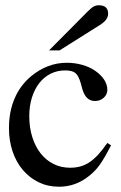

<svg xmlns="http://www.w3.org/2000/svg" viewBox="-20 -698 460 728"><path d="M313 -655Q327 -669 335.5 -673.5Q344 -678 355 -678Q390 -678 390 -646Q390 -623 360 -604L206 -507H166ZM401 -147Q377 -100 359.5 -75Q342 -50 319 -32Q268 10 204 10Q162 10 127.5 -6.5Q93 -23 67.5 -52.5Q42 -82 28 -123Q14 -164 14 -212Q14 -275 35.5 -325Q57 -375 98 -409Q160 -460 233 -460Q264 -460 292 -452Q320 -444 341 -429.5Q362 -415 374.5 -396.5Q387 -378 387 -357Q387 -340 373.5 -327.5Q360 -315 340 -315Q305 -315 292 -361L286 -383Q278 -411 266 -421Q254 -431 227 -431Q197 -431 172 -418.5Q147 -406 129 -383Q111 -360 101 -328Q91 -296 91 -257Q91 -214 102.5 -178Q114 -142 134 -116.5Q154 -91 182.5 -76.5Q211 -62 246 -62Q267 -62 285 -67Q303 -72 319.5 -83Q336 -94 352.5 -112Q369 -130 387 -156Z"/></svg>

Font: STIXGeneralUnicodeRegular
Style: Regular
Weight: 400
Designer: MicroPress Inc., with final additions and corrections provided by Coen Hoffman, Elsevier (retired)
Version: Version 1.1.0